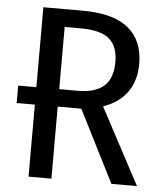

<svg xmlns="http://www.w3.org/2000/svg" viewBox="-51 -733 655 778"><g transform="rotate(5 277.0 -344.5)"><path d="M431 0 283 -293H277H187V0H94V-293H20V-364H94V-689H255Q379 -689 440 -639Q501 -589 501 -494Q501 -426 467.5 -379Q434 -332 370 -310L535 0ZM404 -494Q404 -557 368.5 -587Q333 -617 253 -617H187V-364H262Q334 -364 369 -395.5Q404 -427 404 -494Z"/></g></svg>

Font: Fira Sans Condensed
Style: Regular
Weight: 400
Width: 3
Designer: bBox Type GmbH & Carrois Corporate GbR & Edenspiekermann AG
Foundry: bBox Type GmbH & Carrois Corporate GbR & Edenspiekermann AG
Version: Version 4.301